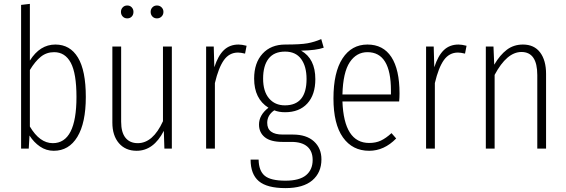

<svg xmlns="http://www.w3.org/2000/svg" viewBox="-20 -760 2895 982"><path d="M263.2 -532.2Q338.4 -532.2 378.7 -465.6Q418.9 -398.9 418.9 -264.2Q418.9 -131.3 375.7 -60.1Q332.5 11.2 254.9 11.2Q216.3 11.2 184.6 -10.5Q152.8 -32.2 130.9 -66.9L127 0H87.9V-734.9L132.8 -740.2V-450.2Q184.1 -532.2 263.2 -532.2ZM250 -27.8Q371.1 -27.8 371.1 -264.2Q371.1 -384.8 342 -439Q313 -493.2 256.8 -493.2Q217.8 -493.2 188.7 -469.7Q159.7 -446.3 132.8 -401.9V-112.8Q183.1 -27.8 250 -27.8Z M662.6 -699.2Q662.6 -684.6 653.8 -675.3Q645 -666 630.9 -666Q616.7 -666 607.7 -675.5Q598.6 -685.1 598.6 -699.2Q598.6 -712.9 607.7 -722.4Q616.7 -731.9 630.9 -731.9Q645 -731.9 653.8 -722.4Q662.6 -712.9 662.6 -699.2ZM815.9 -699.2Q815.9 -685.1 806.4 -675.5Q796.9 -666 782.7 -666Q768.6 -666 759.5 -675.5Q750.5 -685.1 750.5 -699.2Q750.5 -712.9 759.5 -722.4Q768.6 -731.9 782.7 -731.9Q796.9 -731.9 806.4 -722.4Q815.9 -712.9 815.9 -699.2ZM858.9 -522V0H820.8L817.9 -90.8Q765.6 11.2 678.7 11.2Q621.6 11.2 588.1 -27.8Q554.7 -66.9 554.7 -132.8V-522H599.6V-137.2Q599.6 -83 621.8 -55.4Q644 -27.8 684.6 -27.8Q762.2 -27.8 813.5 -140.1V-522Z M1200.2 -532.2Q1216.8 -532.2 1241.2 -525.9L1233.4 -485.8Q1210.9 -491.2 1197.3 -491.2Q1152.8 -491.2 1125.2 -452.6Q1097.7 -414.1 1079.1 -335V0H1034.2V-522H1073.2L1076.2 -416Q1095.2 -475.1 1125 -503.7Q1154.8 -532.2 1200.2 -532.2Z M1623 -560.1 1635.7 -516.1Q1598.1 -502.4 1520 -501Q1592.8 -460 1592.8 -355Q1592.8 -275.4 1551.8 -230.7Q1510.7 -186 1438 -186Q1405.8 -186 1382.8 -195.8Q1346.7 -170.9 1346.7 -131.8Q1346.7 -71.8 1425.8 -71.8H1478Q1547.4 -71.8 1585.7 -36.9Q1624 -2 1624 55.2Q1624 122.6 1577.4 162.4Q1530.8 202.1 1439.9 202.1Q1345.7 202.1 1303.7 166.5Q1261.7 130.9 1261.7 56.2H1302.7Q1303.7 113.8 1334 138.9Q1364.3 164.1 1439.9 164.1Q1511.7 164.1 1545.4 136Q1579.1 107.9 1579.1 58.1Q1579.1 13.2 1551.5 -10.5Q1523.9 -34.2 1470.7 -34.2H1424.8Q1363.8 -34.2 1334.2 -58.3Q1304.7 -82.5 1304.7 -123Q1304.7 -171.9 1353 -209Q1279.8 -254.9 1279.8 -357.9Q1279.8 -438.5 1322.8 -485.4Q1365.7 -532.2 1439 -532.2Q1517.1 -532.2 1552.5 -538.6Q1587.9 -544.9 1623 -560.1ZM1438 -496.1Q1381.8 -496.1 1353.8 -460.2Q1325.7 -424.3 1325.7 -357.9Q1325.7 -292.5 1356 -256.8Q1386.2 -221.2 1437 -221.2Q1547.9 -221.2 1547.9 -356Q1547.9 -420.9 1520 -458.5Q1492.2 -496.1 1438 -496.1Z M2023.4 -282.2Q2023.4 -260.7 2021.5 -241.2H1731.4Q1739.3 -28.8 1868.2 -28.8Q1902.3 -28.8 1928.2 -41Q1954.1 -53.2 1982.4 -79.1L2006.3 -51.8Q1944.8 11.2 1868.2 11.2Q1782.7 11.2 1734.1 -57.1Q1685.5 -125.5 1685.5 -256.8Q1685.5 -390.1 1731.9 -461.2Q1778.3 -532.2 1859.4 -532.2Q1939.9 -532.2 1981.7 -468.3Q2023.4 -404.3 2023.4 -282.2ZM1979.5 -276.9V-296.9Q1979.5 -493.2 1859.4 -493.2Q1803.2 -493.2 1768.8 -441.7Q1734.4 -390.1 1731.4 -276.9Z M2325.2 -532.2Q2341.8 -532.2 2366.2 -525.9L2358.4 -485.8Q2335.9 -491.2 2322.3 -491.2Q2277.8 -491.2 2250.2 -452.6Q2222.7 -414.1 2204.1 -335V0H2159.2V-522H2198.2L2201.2 -416Q2220.2 -475.1 2250 -503.7Q2279.8 -532.2 2325.2 -532.2Z M2654.8 -532.2Q2711.9 -532.2 2742.4 -491.9Q2772.9 -451.7 2772.9 -381.8V0H2728V-376Q2728 -494.1 2647 -494.1Q2572.3 -494.1 2509.8 -377V0H2464.8V-522H2503.9L2507.8 -429.2Q2537.1 -479 2572.3 -505.6Q2607.4 -532.2 2654.8 -532.2Z"/></svg>

Font: Fira Sans Compressed ExtraLight
Style: Regular
Weight: 250
Width: 1
Designer: Carrois Corporate & Edenspiekermann AG
Foundry: Carrois Corporate GbR & Edenspiekermann AG
Version: Version 4.203;PS 004.203;hotconv 1.0.88;makeotf.lib2.5.64775